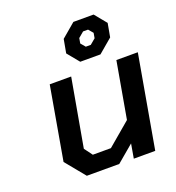

<svg xmlns="http://www.w3.org/2000/svg" viewBox="-141 -904 935 1018"><g transform="rotate(-20 326.5 -395.5)"><path d="M349 -580 294 -647 308 -724 387 -791H501L556 -724L542 -647L463 -580ZM404 -645H432L463 -671L468 -700L446 -726H418L387 -700L382 -671ZM175 0 84 -111 156 -523H277L209 -140L243 -94H345L476 -205L532 -523H653L561 0H440L454 -81L358 0Z"/></g></svg>

Font: Tomorrow Medium
Style: Italic
Weight: 500
Italic angle: -10°
Designer: Tony de Marco, Monica Rizzolli
Foundry: Just in Type
Version: Version 2.002